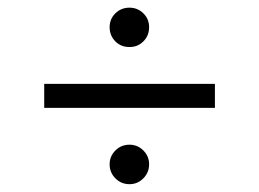

<svg xmlns="http://www.w3.org/2000/svg" viewBox="-20 -532 669 496"><path d="M535.2 -315.4V-253.4H94.2V-315.4ZM314.5 -56.2Q293 -56.2 278.1 -71.3Q263.2 -86.4 263.2 -107.4Q263.2 -128.4 278.1 -143.3Q293 -158.2 314.5 -158.2Q335.4 -158.2 350.3 -143.3Q365.2 -128.4 365.2 -107.4Q365.2 -86.4 350.3 -71.3Q335.4 -56.2 314.5 -56.2ZM314.5 -410.6Q293 -410.2 278.1 -425Q263.2 -439.9 263.2 -461.9Q263.2 -482.9 278.1 -497.6Q293 -512.2 314.5 -512.2Q335.4 -512.2 350.3 -497.6Q365.2 -482.9 365.2 -461.9Q365.2 -439.9 350.3 -425Q335.4 -410.2 314.5 -410.6Z"/></svg>

Font: Inter 24pt Light
Style: Regular
Weight: 300
Designer: Rasmus Andersson
Foundry: rsms
Version: Version 4.001;git-66647c0bb